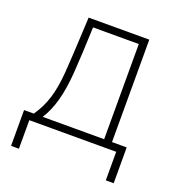

<svg xmlns="http://www.w3.org/2000/svg" viewBox="-123 -632 809 872"><g transform="rotate(20 281.5 -196.0)"><path d="M26 138H64V0H484V138H522V-35H451V-530H158C150 -367 147 -314 143 -259C135 -161 116 -97 73 -35H26ZM181 -275C185 -335 189 -405 192 -495H413V-35H116C153 -93 173 -166 181 -275Z"/></g></svg>

Font: Noto Sans Mono SemiCondensed ExtraLight
Style: Regular
Weight: 200
Width: 4
Designer: Monotype Design Team
Foundry: Monotype Imaging Inc.
Version: Version 2.014